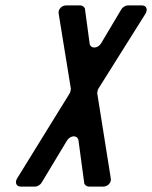

<svg xmlns="http://www.w3.org/2000/svg" viewBox="-20 -687 560 707"><path d="M307 0H361C377 0 391 -15 388 -30L338 -344C338 -347 340 -357 342 -360L516 -637C525 -652 519 -667 503 -667H450C442 -667 431 -660 427 -653L352 -527C339 -507 313 -507 310 -527L293 -653C293 -660 284 -667 276 -667H223C207 -667 193 -652 196 -637L241 -360C241 -357 239 -347 237 -344L43 -30C34 -15 40 0 56 0H110C118 0 129 -7 133 -14L227 -170C240 -190 266 -190 269 -170L290 -14C290 -7 299 0 307 0Z"/></svg>

Font: DIN Rundschrift
Style: EngKursiv
Weight: 400
Width: 3
Version: Version 1.027